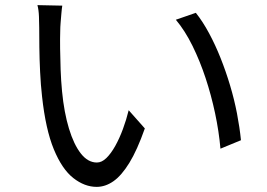

<svg xmlns="http://www.w3.org/2000/svg" viewBox="-20 -720 1040 749"><path d="M223 -698Q221 -686 219.5 -668Q218 -650 216.5 -632Q215 -614 215 -601Q214 -570 214.5 -530.5Q215 -491 216.5 -448.5Q218 -406 222 -364Q230 -281 249 -218.5Q268 -156 295.5 -121Q323 -86 358 -86Q377 -86 395 -103.5Q413 -121 429.5 -150.5Q446 -180 459.5 -216.5Q473 -253 482 -290L545 -219Q515 -134 484.5 -84.5Q454 -35 422.5 -13Q391 9 357 9Q310 9 266 -25.5Q222 -60 190 -137.5Q158 -215 144 -344Q139 -388 136.5 -439Q134 -490 133.5 -536Q133 -582 133 -611Q133 -628 132 -655Q131 -682 126 -700ZM744 -670Q771 -636 795.5 -590.5Q820 -545 840.5 -493.5Q861 -442 877.5 -387Q894 -332 904.5 -277.5Q915 -223 920 -173L840 -140Q834 -208 819 -278.5Q804 -349 782 -415.5Q760 -482 731 -541Q702 -600 666 -643Z"/></svg>

Font: Noto Sans SC Thin
Style: Regular
Weight: 400
Version: Version 2.004-H2;hotconv 1.0.118;makeotfexe 2.5.65603